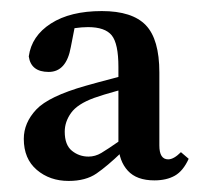

<svg xmlns="http://www.w3.org/2000/svg" viewBox="-20 -704 364 347"><path d="M268 -441Q268 -416 284 -416Q294 -416 307 -429L321 -417Q311 -395 296 -386.5Q281 -378 259 -378Q227 -378 211 -395.5Q195 -413 194 -442V-583Q194 -625 182 -640Q170 -655 139 -655Q128 -655 114 -653Q100 -651 81 -645L117 -665L108 -619Q100 -574 68 -574Q36 -574 32 -602Q37 -639 72 -661.5Q107 -684 164 -684Q219 -684 243.5 -658.5Q268 -633 268 -573ZM97 -466Q97 -442 110 -431.5Q123 -421 140 -421Q152 -421 163 -427.5Q174 -434 197 -450L215 -462L222 -452L199 -428Q174 -404 154.5 -390.5Q135 -377 104 -377Q70 -377 46.5 -397Q23 -417 23 -453Q23 -482 45.5 -506Q68 -530 135 -549Q156 -555 183 -562Q210 -569 232 -575V-551Q211 -545 189 -539Q167 -533 150 -527Q120 -516 108.5 -500Q97 -484 97 -466Z"/></svg>

Font: Lisu Bosa
Style: Bold
Weight: 700
Designer: David Morse, Annie Olsen, Victor Gaultney, Frank Grießhammer (Latin)
Foundry: SIL International
Version: Version 2.000